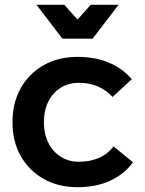

<svg xmlns="http://www.w3.org/2000/svg" viewBox="-20 -775 604 800"><path d="M449 -371Q424 -399 388.5 -414.5Q353 -430 309 -430Q266 -430 233 -409.5Q200 -389 181.5 -352Q163 -315 163 -266Q163 -217 181.5 -180Q200 -143 233 -122Q266 -101 309 -101Q355 -101 392 -117Q429 -133 453 -165L534 -99Q499 -50 440 -22.5Q381 5 303 5Q223 5 162 -29.5Q101 -64 66.5 -124.5Q32 -185 32 -266Q32 -347 66.5 -408Q101 -469 162 -503.5Q223 -538 303 -538Q378 -538 435 -513.5Q492 -489 529 -445ZM366 -614H240L132 -755H248L340 -652H266L358 -755H474Z"/></svg>

Font: Alexandria Medium
Style: Regular
Weight: 500
Designer: Mohamed Gaber
Foundry: Kief Type Foundry
Version: Version 5.100